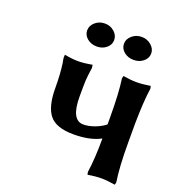

<svg xmlns="http://www.w3.org/2000/svg" viewBox="-117 -710 735 809"><g transform="rotate(20 250.5 -306.0)"><path d="M112.8 -292Q112.8 -353 106 -400.9Q105.5 -403.3 104 -411.1Q102.5 -418.9 102.1 -423.8L103 -437Q135.3 -430.2 165 -430.2Q178.2 -430.2 193.8 -431.9Q209.5 -433.6 218.3 -435.5L227.1 -437L229 -423.8Q223.1 -382.3 222.2 -365Q221.2 -347.7 221.2 -292Q221.2 -187 275.9 -187Q300.3 -187 328.4 -197.8Q356.4 -208.5 377 -226.1L372.1 -222.2V-251Q372.1 -361.8 362.8 -424.8L365.2 -437Q399.9 -431.2 425.8 -431.2Q451.7 -431.2 487.8 -437L490.2 -424.8Q481.4 -367.2 480 -266.1V-179.2Q480 -71.3 490.2 -5.9L487.8 5.9Q451.7 0 425.8 0Q399.9 0 365.2 5.9L362.8 -5.9Q372.1 -69.3 372.1 -159.2Q325.2 -133.8 251 -133.8Q172.9 -133.8 142.8 -171.4Q112.8 -209 112.8 -292ZM155.8 -565.9Q155.8 -586.9 173.8 -602.5Q191.9 -618.2 216.8 -618.2Q241.7 -618.2 259.3 -602.5Q276.9 -586.9 276.9 -565.9Q276.9 -544.4 259.3 -529.8Q241.7 -515.1 216.8 -515.1Q191.4 -515.1 173.6 -529.8Q155.8 -544.4 155.8 -565.9ZM320.8 -565.9Q320.8 -586.9 338.9 -602.5Q356.9 -618.2 381.8 -618.2Q406.7 -618.2 424.8 -602.5Q442.9 -586.9 442.9 -565.9Q442.9 -544.4 425 -529.8Q407.2 -515.1 381.8 -515.1Q356.4 -515.1 338.6 -529.8Q320.8 -544.4 320.8 -565.9Z"/></g></svg>

Font: Linear Smooth
Style: Bold
Weight: 700
Designer: Philipp H. Poll, Flanker
Foundry: Philipp H. Poll, reworked by Flanker
Version: Version 1.061 | FøM Fix